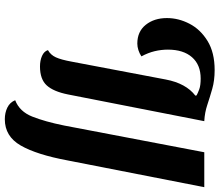

<svg xmlns="http://www.w3.org/2000/svg" viewBox="-77 -666 911 797"><g transform="rotate(90 378.5 -267.5)"><path d="M256 22Q231 22 212 13.5Q193 5 188 -11Q208 -22 218 -44Q228 -66 236 -110L310 -500Q326 -584 377 -623L376 -628Q367 -633 351 -639Q335 -645 306 -645Q249 -645 217.5 -609Q186 -573 186 -509Q186 -481 192.5 -454Q199 -427 214 -399Q202 -391 188 -386.5Q174 -382 161 -382Q111 -382 83 -417Q55 -452 55 -505Q55 -553 78.5 -598.5Q102 -644 150 -673.5Q198 -703 271 -703Q314 -703 349 -693Q384 -683 415.5 -672.5Q447 -662 482 -660H483L372 -94Q360 -34 334.5 -6Q309 22 256 22ZM475 168Q448 168 426.5 157.5Q405 147 396 125Q443 107 464 54Q485 1 501 -78L612 -660H757L646 -93Q622 36 584 102Q546 168 475 168Z"/></g></svg>

Font: Sansita Swashed Medium
Style: Regular
Weight: 500
Designer: Pablo Cosgaya
Foundry: Omnibus-Type
Version: Version 1.003; ttfautohint (v1.8.3)